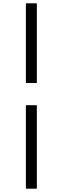

<svg xmlns="http://www.w3.org/2000/svg" viewBox="-20 -858 378 1157"><path d="M136 279V-224H202V279ZM202 -358H136V-838H202Z"/></svg>

Font: Noto Serif TC ExtraLight
Style: Bold
Weight: 700
Version: Version 2.002-H1;hotconv 1.1.0;makeotfexe 2.6.0